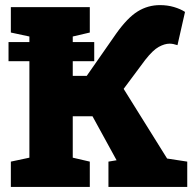

<svg xmlns="http://www.w3.org/2000/svg" viewBox="-20 -739 760 759"><path d="M22.9 0V-100.1L96.2 -115.7V-594.7L22.9 -610.4V-710.9H335V-610.4L267.6 -594.7V-439H322.8L439.5 -606.4Q483.9 -668.9 524.2 -693.8Q564.5 -718.8 612.3 -718.8Q642.1 -718.8 667.7 -711.2Q693.4 -703.6 711.4 -691.9L681.6 -560.5Q664.1 -566.4 650.4 -566.4Q630.9 -566.4 607.7 -553.7Q584.5 -541 554.2 -502.4L468.8 -387.7L640.6 -112.3L720.2 -100.1V0H408.7V-100.1L440.9 -105.5L440.4 -106.4L345.7 -279.3H267.6V-115.7L335 -100.1V0ZM13.7 -497.1V-572.8H352.5V-497.1Z"/></svg>

Font: Roboto Slab Black
Style: Regular
Weight: 900
Designer: Google
Version: Version 2.000; ttfautohint (v1.8.1.43-b0c9)